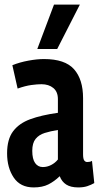

<svg xmlns="http://www.w3.org/2000/svg" viewBox="-20 -809 432 839"><path d="M11 -139Q11 -200 37 -235Q63 -270 112 -288Q161 -306 233 -316V-376Q233 -408 213 -424.5Q193 -441 161 -441Q143 -441 117 -437.5Q91 -434 57 -422L34 -524Q66 -537 104 -544Q142 -551 172 -551Q264 -551 303.5 -506.5Q343 -462 343 -380V-135Q343 -115 348 -108Q353 -101 361 -101Q366 -101 371.5 -102Q377 -103 382 -106L392 -9Q378 -1 361.5 4.5Q345 10 322 10Q289 10 269.5 -2.5Q250 -15 241 -39Q217 -16 191 -3Q165 10 127 10Q69 10 40 -33Q11 -76 11 -139ZM121 -150Q121 -114 133.5 -96.5Q146 -79 167 -79Q186 -79 203.5 -88Q221 -97 233 -112V-241Q201 -236 175.5 -228Q150 -220 135.5 -202Q121 -184 121 -150ZM143 -595 216 -789H329L230 -595Z"/></svg>

Font: Georama Condensed SemiBold
Style: Regular
Weight: 600
Width: 3
Designer: Jean-Baptiste Levee
Foundry: Production Type
Version: Version 1.000